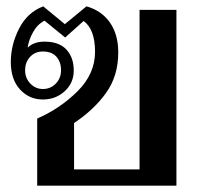

<svg xmlns="http://www.w3.org/2000/svg" viewBox="-20 -584 635 604"><path d="M97 -211Q170 -243 224.5 -297.5Q279 -352 279 -421Q279 -492 243 -518L185 -466L120 -519Q97 -507 83.5 -482Q70 -457 67 -434Q86 -453 120 -453Q166 -453 189 -428Q212 -403 212 -362Q212 -323 183.5 -297Q155 -271 115 -271Q72 -271 43 -302.5Q14 -334 14 -389Q14 -443 40 -494Q66 -545 116 -564L184 -508L252 -564Q299 -551 325.5 -513.5Q352 -476 352 -419Q352 -345 313.5 -291.5Q275 -238 213 -197V-51H419V-553H535V0H97ZM172 -363Q172 -389 157.5 -405.5Q143 -422 115 -422Q90 -422 74.5 -405Q59 -388 59 -363Q59 -338 75.5 -321Q92 -304 115 -304Q139 -304 155.5 -321Q172 -338 172 -363Z"/></svg>

Font: Taviraj Medium
Style: Regular
Weight: 500
Designer: Katatrad Team
Foundry: CadsonDemak
Version: Version 1.030